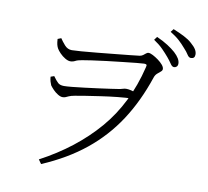

<svg xmlns="http://www.w3.org/2000/svg" viewBox="-93 -934 1186 1095"><g transform="rotate(10 500.0 -386.5)"><path d="M864 -618Q853 -618 843 -633.5Q833 -649 817 -668Q801 -687 780 -708.5Q759 -730 726 -752L740 -771Q778 -754 805 -736.5Q832 -719 850 -703Q886 -670 886 -642Q886 -630 879.5 -624Q873 -618 864 -618ZM197 34Q395 -71 525 -222Q655 -373 707 -589Q711 -602 707 -605Q703 -608 694 -608Q684 -608 650 -604.5Q616 -601 571 -596Q526 -591 479.5 -585.5Q433 -580 396 -574.5Q359 -569 342 -566Q317 -562 304 -555Q291 -548 276 -548Q263 -548 246 -558Q229 -568 215 -582.5Q201 -597 195 -608Q190 -617 187 -629Q184 -641 183 -661L203 -669Q214 -652 231.5 -632Q249 -612 274 -612Q289 -612 328.5 -615Q368 -618 418.5 -623Q469 -628 519 -633Q569 -638 607.5 -642Q646 -646 661 -648Q672 -650 679.5 -655.5Q687 -661 694 -667Q701 -673 708 -673Q718 -673 733.5 -665Q749 -657 765.5 -645Q782 -633 793 -620Q804 -607 804 -596Q804 -587 795 -580Q786 -573 775.5 -563.5Q765 -554 760 -538Q712 -395 639 -283.5Q566 -172 461.5 -87.5Q357 -3 214 58ZM268 -339Q256 -339 240.5 -348.5Q225 -358 212.5 -371Q200 -384 193 -394Q189 -403 185.5 -415Q182 -427 181 -442L201 -449Q218 -425 230 -414Q242 -403 265 -403Q280 -403 311.5 -406Q343 -409 382.5 -414Q422 -419 461 -424Q500 -429 530 -433.5Q560 -438 573 -440Q587 -442 598 -445.5Q609 -449 618 -449Q631 -449 647.5 -445Q664 -441 679 -436L663 -400Q624 -399 576 -394Q528 -389 481 -382Q434 -375 395 -369Q356 -363 336 -359Q314 -355 303 -350Q292 -345 285 -342Q278 -339 268 -339ZM950 -686Q938 -686 928.5 -701.5Q919 -717 902 -735Q885 -755 865 -773.5Q845 -792 811 -813L825 -831Q862 -816 890 -801.5Q918 -787 934 -772Q955 -754 964 -739.5Q973 -725 973 -710Q973 -686 950 -686Z"/></g></svg>

Font: Noto Serif SC ExtraLight Light
Style: Regular
Weight: 300
Version: Version 2.002-H1;hotconv 1.1.0;makeotfexe 2.6.0